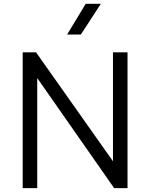

<svg xmlns="http://www.w3.org/2000/svg" viewBox="-20 -970 774 990"><path d="M97 0V-700H166L562.5 -138.5V-700H637.5V0H568.5L172 -567.5V0ZM326 -792 422 -950.5H500L397 -792Z"/></svg>

Font: Geologica Cursive ExtraLight
Style: Regular
Weight: 250
Designer: Sindre Bremnes, Frode Helland
Foundry: Monokrom Skriftforlag AS
Version: Version 1.010;gftools[0.9.28]